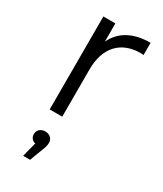

<svg xmlns="http://www.w3.org/2000/svg" viewBox="-198 -605 798 941"><g transform="rotate(30 200.5 -134.0)"><path d="M167 -526H99V0H170V-268C170 -392 237 -462 347 -462C352 -462 358 -461 364 -461V-530C267 -530 200 -493 167 -423ZM135 104C109 104 92 121 92 143C92 162 103 176 121 180L100 262H139L167 188C175 170 178 156 178 143C178 122 161 104 135 104Z"/></g></svg>

Font: Talent
Style: Regular
Weight: 400
Designer: Mike Powis
Version: Version 1.001;hotconv 1.0.109;makeotfexe 2.5.65596